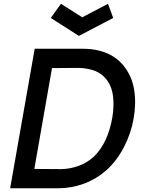

<svg xmlns="http://www.w3.org/2000/svg" viewBox="-20 -1012 760 1032"><path d="M253 -915.5 307.5 -991.5 422 -919 560.5 -991.5 588.5 -915.5 404 -819ZM698 -374Q684.5 -295.5 647 -223Q609.5 -150 555 -100Q499.5 -50 431.8 -25Q364 0 290.5 0H34.5L166.5 -750H424Q499.5 -750 557.2 -724.8Q615 -699.5 651 -650Q690.5 -597.5 701.5 -526.5Q712.5 -455.5 698 -374ZM583.5 -379Q593.5 -439 588.2 -490.2Q583 -541.5 557.5 -578Q532 -614 494.2 -629.5Q456.5 -645 405 -647L259.5 -646L164.5 -104L308.5 -103Q358.5 -104 403.8 -120.8Q449 -137.5 485.5 -171Q559.5 -243.5 583.5 -379Z"/></svg>

Font: Russisch Sans SemiBold
Style: Italic
Weight: 600
Width: 4
Italic angle: -10°
Designer: Michael Sharanda (font) & Cristiano Sobral (main changes)
Foundry: Michael Sharanda
Version: Version 2.00;September 8, 2020;FontCreator 13.0.0.2681 64-bi